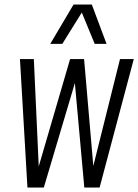

<svg xmlns="http://www.w3.org/2000/svg" viewBox="-20 -844 622 864"><path d="M206.1 -646.5 311 -823.7H393.1L459.5 -646.5H406.2L348.1 -787.6L260.3 -646.5ZM103.5 0 69.8 -578.1H132.3L154.3 -95.2L295.4 -578.1H358.4L399.9 -97.2L520 -578.1H582L428.2 0H359.4L316.9 -470.2L177.2 0Z"/></svg>

Font: Oswald
Style: Light
Weight: 300
Designer: Vernon Adams
Foundry: Vernon Adams
Version: 3.0; ttfautohint (v0.95.6-bc232) -l 8 -r 50 -G 200 -x 0 -w "